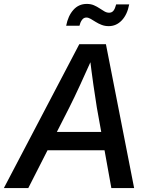

<svg xmlns="http://www.w3.org/2000/svg" viewBox="-45 -951 762 971"><path d="M-25.4 0 356 -727.5H490.7L633.3 0H518.1L444.8 -406.7Q437 -454.1 427.5 -520.8Q418 -587.4 406.7 -680.2H432.1Q391.6 -589.8 361.1 -523.4Q330.6 -457 305.2 -406.7L98.1 0ZM148.9 -190.9 164.1 -283.7H537.6L522.5 -190.9ZM504.9 -818.8Q485.4 -818.8 469 -825.2Q452.6 -831.5 438.7 -840.3Q424.8 -849.1 413.3 -855.7Q401.9 -862.3 391.6 -862.3Q377.9 -862.3 369.1 -849.6Q360.4 -836.9 356.9 -820.8H289.6Q299.3 -871.1 326.2 -901.1Q353 -931.2 394 -931.2Q414.6 -931.2 430.2 -924.3Q445.8 -917.5 458.5 -908.9Q471.2 -900.4 482.9 -893.6Q494.6 -886.7 506.8 -886.7Q521 -886.7 529.1 -897.2Q537.1 -907.7 542.5 -928.7H608.4Q598.6 -877 570.8 -847.9Q543 -818.8 504.9 -818.8Z"/></svg>

Font: Inter 20pt Medium
Style: Italic
Weight: 500
Italic angle: -9.3988°
Version: Version 4.001;git-66647c0bb